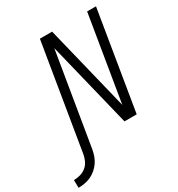

<svg xmlns="http://www.w3.org/2000/svg" viewBox="-329 -876 1149 1239"><g transform="rotate(-30 245.0 -256.0)"><path d="M-109 223 -110 165Q-87 165 -62.5 158.5Q-38 152 -18.5 136Q1 120 11.5 97.5Q22 75 26 52L156 -735H247L403 -99L508 -735H574L453 0H362L206 -636L92 52Q88 75 80 98Q72 121 58 141.5Q44 162 24.5 178.5Q5 195 -17 205Q-39 215 -62.5 219Q-86 223 -109 223Z"/></g></svg>

Font: Iosevka Aile Light Oblique
Style: Regular
Weight: 300
Italic angle: -9°
Designer: Belleve Invis
Foundry: Belleve Invis
Version: Version 31.1.0; ttfautohint (v1.8.4)